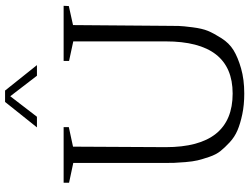

<svg xmlns="http://www.w3.org/2000/svg" viewBox="-136 -858 1008 777"><g transform="rotate(-90 368.5 -469.0)"><path d="M734 -716 733 -695 656 -678 653 -303Q653 -269 652.5 -251Q652 -233 647 -194Q642 -155 632.5 -132Q623 -109 603 -77.5Q583 -46 554.5 -28.5Q526 -11 481 2Q436 15 379 15Q333 15 295 7Q257 -1 230 -12.5Q203 -24 181.5 -44Q160 -64 146 -81.5Q132 -99 122.5 -127Q113 -155 108.5 -174Q104 -193 101.5 -223Q99 -253 98.5 -268.5Q98 -284 98 -312V-677L18 -694V-716H243V-695L164 -678L162 -303Q162 -32 379 -32Q590 -32 590 -303V-677L511 -694V-716ZM391 -953 494 -824H451L368 -932L285 -824H242L345 -953Z"/></g></svg>

Font: Afta serif
Style: Regular
Weight: 400
Designer: parq.ink
Foundry: Oriol Esparraguera Font
Version: Version 1.000